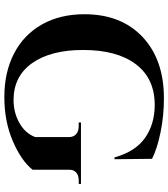

<svg xmlns="http://www.w3.org/2000/svg" viewBox="34 -788 768 876"><g transform="rotate(90 418.0 -350.0)"><path d="M819.3 -325.2H804.2Q779.8 -325.2 766.8 -313.5Q753.9 -301.8 754.4 -280.3V-114.7Q714.8 -64 624.8 -24.9Q534.7 14.2 422.9 14.2Q310.1 14.2 224.6 -29.8Q139.2 -73.7 92 -156.7Q44.9 -239.7 44.9 -351.1Q44.9 -518.6 148.4 -616.2Q252 -713.9 428.7 -713.9Q508.3 -713.9 583.5 -698.5Q658.7 -683.1 704.6 -659.7L706.5 -488.3H698.2Q671.4 -584.5 608.4 -628.2Q545.4 -671.9 459 -671.9Q337.9 -671.9 272.9 -585.7Q208 -499.5 208 -345.2Q208 -198.2 267.6 -113.3Q327.1 -28.3 436 -27.8Q493.2 -27.8 540.8 -54.4Q588.4 -81.1 605.5 -127V-279.8Q605.5 -301.8 592 -313.5Q578.6 -325.2 554.2 -325.2H538.6V-335.4H819.3Z"/></g></svg>

Font: Cinzel Bold
Style: Regular
Weight: 700
Designer: Natanael Gama
Version: Version 1.001;PS 001.001;hotconv 1.0.56;makeotf.lib2.0.21325